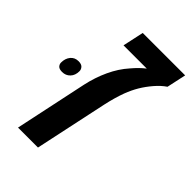

<svg xmlns="http://www.w3.org/2000/svg" viewBox="-226 -706 781 781"><g transform="rotate(45 165.0 -315.5)"><path d="M31.2 0 97.7 -313.5Q108.9 -365.2 130.4 -411.4Q151.9 -457.5 182.1 -491.2Q208 -522 231.9 -540H98.1L117.7 -630.9H361.8L343.8 -547.4Q321.8 -532.7 301 -508.5Q280.3 -484.4 265.1 -459Q250 -433.6 238.3 -402.8Q223.6 -362.8 212.9 -313.5L146 0ZM-2 -286.6Q-18.6 -286.6 -25.4 -293.9Q-32.2 -301.3 -32.2 -311Q-32.2 -334.5 -19.5 -349.9Q-6.8 -365.2 14.6 -365.2Q31.2 -365.2 38.6 -357.2Q45.9 -349.1 45.9 -338.9Q45.9 -314.9 32.2 -300.8Q18.6 -286.6 -2 -286.6Z"/></g></svg>

Font: Open Sans SemiBold
Style: Italic
Weight: 600
Italic angle: -12°
Designer: Monotype Design Team
Foundry: Monotype Imaging Inc.
Version: Version 3.003; ttfautohint (v1.8.4)